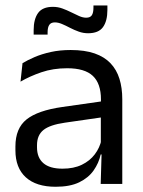

<svg xmlns="http://www.w3.org/2000/svg" viewBox="-20 -686 534 716"><path d="M355.5 0 359 -118.5 356 -131V-286.5L356.5 -315Q356.5 -374.5 326.2 -403Q296 -431.5 230.5 -431.5Q178 -431.5 134.2 -416.5Q90.5 -401.5 56.5 -381.5L64 -450.5Q83 -462 109.2 -473.2Q135.5 -484.5 169.2 -492Q203 -499.5 243.5 -499.5Q296 -499.5 332.8 -486.8Q369.5 -474 392.2 -450Q415 -426 425.5 -392Q436 -358 436 -316V0ZM187.5 10.5Q115 10.5 76.2 -24.8Q37.5 -60 37.5 -125.5V-140Q37.5 -207.5 79.2 -240.8Q121 -274 212 -287L366.5 -309L371 -250L222 -228.5Q166 -220.5 142 -201.2Q118 -182 118 -144.5V-136.5Q118 -98 141.8 -77.5Q165.5 -57 213 -57Q255 -57 285 -71.5Q315 -86 333.5 -110.5Q352 -135 358.5 -165L371 -110H355.5Q348.5 -78 329.2 -50.5Q310 -23 275.5 -6.2Q241 10.5 187.5 10.5ZM308.5 -562Q290.5 -562 273.8 -568Q257 -574 241.2 -582.2Q225.5 -590.5 211.2 -596.5Q197 -602.5 184.5 -602.5Q170 -602.5 163.8 -593.2Q157.5 -584 157.5 -565.5V-557H105.5V-573.5Q105.5 -614.5 122 -637.5Q138.5 -660.5 177.5 -660.5Q196 -660.5 213 -654.2Q230 -648 245.5 -640.2Q261 -632.5 275 -626.2Q289 -620 301.5 -620Q316.5 -620 322.5 -629.2Q328.5 -638.5 328.5 -657.5V-665.5H380.5V-649Q380.5 -607.5 364 -584.8Q347.5 -562 308.5 -562Z"/></svg>

Font: Anek Gurmukhi
Style: Regular
Weight: 400
Designer: Sarang Kulkarni (Gurmukhi), Yesha Goshar (Latin)
Foundry: Ek Type
Version: Version 1.003